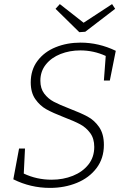

<svg xmlns="http://www.w3.org/2000/svg" viewBox="-20 -910 618 937"><path d="M545 -662 516 -517H487L496 -637Q437 -664 372 -664Q320 -664 275.5 -646.5Q231 -629 204 -595.5Q177 -562 177 -516Q177 -478 196 -453Q215 -428 242.5 -413.5Q270 -399 319 -380Q374 -359 407.5 -341Q441 -323 464 -289.5Q487 -256 487 -203Q487 -137 451 -89.5Q415 -42 355 -17.5Q295 7 224 7Q129 7 45 -35L73 -185H102L96 -63Q159 -33 232 -33Q288 -33 335.5 -52Q383 -71 411.5 -107Q440 -143 440 -193Q440 -234 420 -261Q400 -288 371 -303.5Q342 -319 292 -338Q238 -359 206.5 -376.5Q175 -394 152.5 -426Q130 -458 130 -508Q130 -569 163 -613Q196 -657 251.5 -679.5Q307 -702 373 -702Q462 -702 545 -662ZM388 -799 527 -890 542 -867 396 -755 367 -753 251 -867 272 -890Z"/></svg>

Font: Bitter Pro Light
Style: Italic
Weight: 300
Italic angle: -9°
Designer: Sol Matas, and Bitter project Authors
Foundry: Sol Matas
Version: Version 1.010